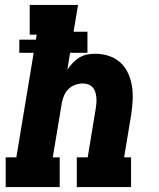

<svg xmlns="http://www.w3.org/2000/svg" viewBox="-20 -755 640 775"><path d="M3 0V-120H46L116 -542H58V-595H125L128 -615H100V-735H295L277 -627H333V-542H263L252 -474Q262 -489 274 -501.5Q286 -514 301 -523Q316 -532 332.5 -535Q349 -538 365 -538Q394 -538 420.5 -529Q447 -520 466.5 -502Q486 -484 497 -459.5Q508 -435 512.5 -408Q517 -381 515.5 -352Q514 -323 510 -295L481 -120H509V0H290V-120H334L366 -314Q368 -326 369 -337.5Q370 -349 369 -360.5Q368 -372 365 -382.5Q362 -393 355 -401.5Q348 -410 337.5 -414Q327 -418 315 -418Q300 -418 285 -413Q270 -408 258 -397Q246 -386 239.5 -371.5Q233 -357 230 -342L193 -120H221V0Z"/></svg>

Font: Iosevka Curly Slab HvExObl
Style: Regular
Weight: 900
Width: 7
Italic angle: -9°
Monospace: yes
Designer: Belleve Invis
Foundry: Belleve Invis
Version: Version 11.1.0; ttfautohint (v1.8.3)